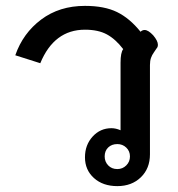

<svg xmlns="http://www.w3.org/2000/svg" viewBox="-20 -623 606 653"><path d="M269 -88Q269 -130 295 -158.5Q321 -187 359 -187Q374 -187 390 -180V-410Q390 -444 399 -456Q373 -490 343.5 -506Q314 -522 269 -522Q164 -522 117 -408L32 -435Q58 -510 120 -556.5Q182 -603 269 -603Q335 -603 378 -582Q421 -561 458 -515Q464 -521 472 -521Q484 -521 501 -503Q517 -484 517 -471Q517 -463 513 -459Q510 -454 503.5 -445Q497 -436 493.5 -426Q490 -416 490 -402V-98Q490 -50 459 -20Q428 10 379 10Q330 10 299.5 -17.5Q269 -45 269 -88ZM422 -91Q422 -109 409.5 -121Q397 -133 379 -133Q360 -133 348 -121.5Q336 -110 336 -91Q336 -73 348 -60.5Q360 -48 379 -48Q397 -48 409.5 -60.5Q422 -73 422 -91Z"/></svg>

Font: Niramit Medium
Style: Regular
Weight: 500
Designer: Katatrad Aksorn Co.,Ltd.
Foundry: Cadson Demak Co.,Ltd.
Version: Version 1.000; ttfautohint (v1.6)